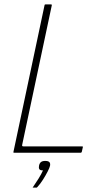

<svg xmlns="http://www.w3.org/2000/svg" viewBox="-20 -693 455 871"><path d="M43 0Q40 0 41 -4L182 -669Q182 -673 186 -673H212Q214 -673 214.5 -672Q215 -671 215 -669L81 -38Q80 -34 80.5 -31.5Q81 -29 86 -29H352Q354 -29 355 -28.5Q356 -28 356 -26L351 -4Q350 -2 349 -1Q348 0 346 0ZM207 59Q205 68 196 85.5Q187 103 175 122Q163 141 150 155Q147 158 147 158Q146 158 139 158Q132 158 128 158Q129 157 129 156.5Q129 156 132 152Q142 138 155 117Q168 96 175 80Q162 80 158.5 74.5Q155 69 157 59Q159 48 165.5 42.5Q172 37 185 37Q199 37 204 42.5Q209 48 207 59Z"/></svg>

Font: Glory Thin
Style: Italic
Weight: 100
Italic angle: -12°
Designer: Robert Leuschke
Foundry: Robert Leuschke
Version: Version 1.011